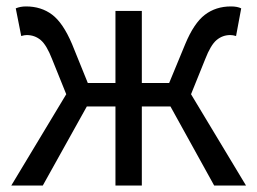

<svg xmlns="http://www.w3.org/2000/svg" viewBox="-20 -577 800 597"><path d="M15 0 186 -284 142 -393Q125 -437 106.5 -452.5Q88 -468 63 -468Q56 -468 46 -465L29 -551Q43 -557 61 -557Q108 -557 142 -531.5Q176 -506 204 -440L253 -319H339V-543H421V-319H506L556 -440Q583 -505 617 -531Q651 -557 698 -557Q718 -557 730 -551L714 -465Q704 -468 696 -468Q672 -468 653.5 -452.5Q635 -437 618 -393L574 -284L745 0H646L510 -246H421V0H339V-246H250L113 0Z"/></svg>

Font: Noto Sans SC
Style: Regular
Weight: 400
Designer: Ryoko NISHIZUKA  (kana, bopomofo & ideographs); Paul D. Hunt (Latin, Greek & Cyrillic); Sandoll Communications , Soo-you
Foundry: Adobe
Version: Version 2.002;hotconv 1.0.116;makeotfexe 2.5.65601